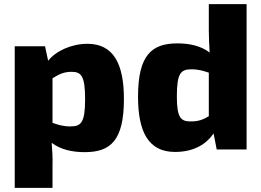

<svg xmlns="http://www.w3.org/2000/svg" viewBox="-20 -720 1259 925"><path d="M401 -509C323 -509 247 -473 212 -427L197 -497H51V185H233V76C234 40 232 3 229 -32C272 1 329 13 388 13C512 13 577 -42 577 -243C577 -412 527 -509 401 -509ZM319 -111C283 -111 260 -119 233 -128V-343C264 -362 287 -374 325 -374C371 -374 390 -355 390 -242C390 -128 370 -111 319 -111Z M986 -700V-574C986 -538 988 -501 990 -467C948 -499 893 -511 835 -511C711 -511 645 -455 645 -254C645 -85 695 12 823 12C916 12 975 -27 1009 -77L1024 0H1168V-700ZM899 -135C852 -135 832 -151 832 -255C832 -370 852 -386 903 -386C938 -386 961 -378 986 -370V-160C958 -144 938 -135 899 -135Z"/></svg>

Font: Exo 2 Extra Bold
Style: Regular
Weight: 800
Designer: Natanael Gama
Version: Version 1.001;PS 001.001;hotconv 1.0.88;makeotf.lib2.5.64775